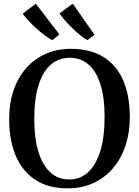

<svg xmlns="http://www.w3.org/2000/svg" viewBox="-20 -1019 760 1050"><path d="M354 11Q244.5 12 172.5 -36Q100.5 -84 65.2 -169.5Q30 -255 30 -366.5Q30 -455 54.5 -526Q79 -597 124 -647.5Q169 -698 231.2 -725Q293.5 -752 368.5 -752Q477 -751.5 548.2 -705.8Q619.5 -660 654.8 -576.8Q690 -493.5 690 -381.5Q690 -293.5 665.8 -221.5Q641.5 -149.5 596.8 -97.8Q552 -46 490.2 -17.8Q428.5 10.5 354 11ZM358.5 -37.5Q417.5 -37.5 460.8 -76.2Q504 -115 528 -191.5Q552 -268 552 -381Q552 -483 530 -555Q508 -627 465.2 -665Q422.5 -703 361 -703Q302 -703 258.5 -666.2Q215 -629.5 191.2 -554.8Q167.5 -480 167.5 -366.5Q167.5 -263.5 189.8 -190Q212 -116.5 254.5 -77Q297 -37.5 358.5 -37.5ZM264.5 -799.5Q246.5 -809.5 224 -826.2Q201.5 -843 178.8 -863.5Q156 -884 136.5 -905Q117 -926 104 -944.5L176 -998.5L305 -830.5L265.5 -799.5ZM457 -799.5Q433 -813.5 404.2 -838.5Q375.5 -863.5 349 -892.2Q322.5 -921 305 -945.5L378 -999L497 -828.5L458 -799.5Z"/></svg>

Font: Merriweather 48pt SemiBold
Style: Regular
Weight: 600
Version: Version 2.100